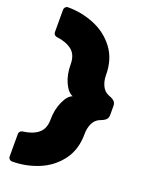

<svg xmlns="http://www.w3.org/2000/svg" viewBox="-171 -856 822 1093"><g transform="rotate(20 240.0 -309.0)"><path d="M451 -241 434 -234Q407 -223 393.5 -194.5Q380 -166 380 -131Q380 -35 331 30Q282 95 205.5 126.5Q129 158 45 158Q36 158 29.5 151.5Q23 145 23 136V-1Q23 -10 29 -16Q35 -22 42 -23Q102 -30 136 -57.5Q170 -85 170 -142Q170 -201 192 -250Q214 -299 243 -309Q214 -319 192 -366Q170 -413 170 -476Q170 -533 136 -560.5Q102 -588 42 -595Q35 -596 29 -602Q23 -608 23 -617V-754Q23 -763 29.5 -769.5Q36 -776 45 -776Q129 -776 205.5 -744.5Q282 -713 331 -648Q380 -583 380 -487Q380 -452 393.5 -423.5Q407 -395 434 -384L451 -377Q466 -370 473 -360.5Q480 -351 480 -335V-283Q480 -267 473 -257.5Q466 -248 451 -241Z"/></g></svg>

Font: Rubik
Style: Regular
Weight: 900
Designer: Hubert & Fischer
Foundry: Hubert & Fischer
Version: Version 1.100